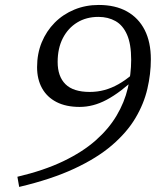

<svg xmlns="http://www.w3.org/2000/svg" viewBox="-20 -712 624 756"><path d="M55.5 24 48.5 -16Q152.5 -40.5 228.8 -77Q305 -113.5 356.8 -159.2Q408.5 -205 439.2 -257Q470 -309 483.2 -364.8Q496.5 -420.5 496.5 -476.5Q496.5 -538.5 480.2 -575.5Q464 -612.5 434.8 -629Q405.5 -645.5 367.5 -645.5Q320 -645.5 284 -623.5Q248 -601.5 227.5 -561.8Q207 -522 207 -468Q207 -411 237.8 -380.5Q268.5 -350 333.5 -350Q363.5 -350 391.2 -357.5Q419 -365 446.5 -380.5Q474 -396 502 -420L520 -410Q486.5 -378.5 456.8 -356Q427 -333.5 399.8 -319Q372.5 -304.5 346.2 -297.8Q320 -291 293.5 -291Q240 -291 202.5 -310.2Q165 -329.5 145.5 -364.8Q126 -400 126 -447.5Q126 -500.5 144.2 -545Q162.5 -589.5 195.5 -622.8Q228.5 -656 272.8 -674.2Q317 -692.5 369 -692.5Q434 -692.5 479.8 -667Q525.5 -641.5 549.8 -593.8Q574 -546 574 -478.5Q574 -421 560.2 -362Q546.5 -303 513.2 -247Q480 -191 421 -140.2Q362 -89.5 272.2 -47.8Q182.5 -6 55.5 24Z"/></svg>

Font: Newsreader 14pt
Style: Italic
Weight: 400
Italic angle: -17°
Designer: Hugues Gentile
Foundry: Production Type
Version: Version 1.003